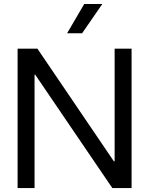

<svg xmlns="http://www.w3.org/2000/svg" viewBox="-20 -954 757 974"><path d="M69.3 -707H155.3V0H69.3ZM153.3 -583 163.1 -575.2H153.3V-707H169.9L563.5 -127L553.7 -135.7H563.5V0H549.8ZM561.5 -707H647.5V0H561.5ZM499 -933.6H407.2L320.3 -785.2H396.5Z"/></svg>

Font: Wanted Sans Variable
Style: Regular
Weight: 400
Designer: Original Design by Kil Hyung-jin and Kang Hanbin, Wanted Lab, Inc; Hangeul from Source Han Sans by Jang Soo-young and Ka
Foundry: Wanted Lab, Inc.
Version: Version 1.003;Glyphs 3.2 (3227)